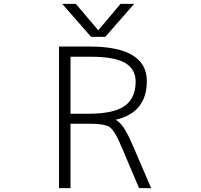

<svg xmlns="http://www.w3.org/2000/svg" viewBox="-20 -972 1040 993"><path d="M344.7 -332V1H285.2V-731.4H441.4Q739.3 -731.4 739.3 -552.7Q739.3 -389.6 578.1 -352.5Q599.6 -340.8 619.1 -312.5Q640.6 -281.2 668.9 -214.8L761.7 1H699.2L611.3 -206.1Q594.7 -245.1 584 -265.6Q573.2 -286.1 560.5 -301.8Q547.9 -317.4 531.2 -322.3Q514.6 -327.1 495.6 -329.6Q476.6 -332 438.5 -332ZM445.3 -678.7H344.7V-383.8H438.5Q568.4 -383.8 625 -424.3Q681.6 -464.8 681.6 -549.8Q681.6 -614.3 627.4 -646.5Q573.2 -678.7 445.3 -678.7ZM673.8 -952.1 524.4 -781.2H451.2L301.8 -952.1H372.1L488.3 -815.4L603.5 -952.1Z"/></svg>

Font: Gen Shin Gothic Monospace Light
Style: Regular
Weight: 300
Designer: [Source Han Sans]
Ryoko NISHIZUKA  (kana & ideographs); Paul D. Hunt (Latin, Greek & Cyrillic); Wenlong ZHANG  (bopomofo
Version: Version 1.002.20150607